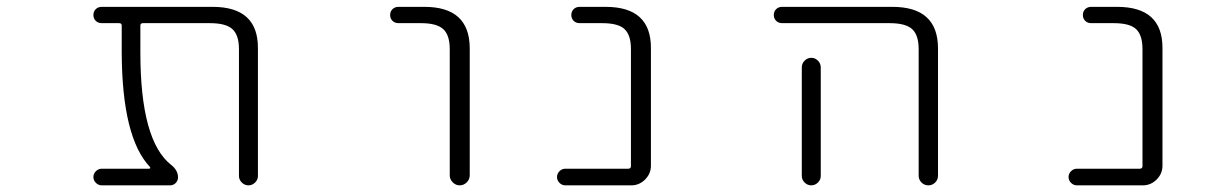

<svg xmlns="http://www.w3.org/2000/svg" viewBox="-20 -565 3540 563"><path d="M736.3 -48.8Q736.3 -38.1 728 -29.8Q719.7 -21.5 708.5 -21.5Q697.3 -21.5 689 -29.8Q680.7 -38.1 680.7 -48.8V-420.9Q680.7 -461.9 661.6 -479.5Q642.6 -497.1 595.7 -497.1H399.4Q391.6 -497.1 391.6 -490.2V-411.1Q391.6 -151.4 482.4 -81.1Q502 -65.4 502 -44.9Q502 -35.2 495.1 -28.3Q488.3 -21.5 478.5 -21.5H278.3Q268.6 -21.5 261.2 -28.8Q253.9 -36.1 253.9 -45.9Q253.9 -55.7 261.2 -63Q268.6 -70.3 278.3 -70.3H417Q419.9 -70.3 420.4 -72.3Q420.9 -74.2 419.9 -75.2Q337.9 -161.1 336.9 -411.1V-490.2Q336.9 -497.1 329.1 -497.1H278.3Q267.6 -497.1 260.7 -503.9Q253.9 -510.7 253.9 -521Q253.9 -531.2 260.7 -538.1Q267.6 -544.9 278.3 -544.9H603.5Q736.3 -544.9 736.3 -424.8Z M1148.4 -497.1Q1137.7 -497.1 1130.9 -503.9Q1124 -510.7 1124 -521Q1124 -531.2 1130.9 -538.1Q1137.7 -544.9 1148.4 -544.9H1224.6Q1356.4 -544.9 1357.4 -424.8V-50.8Q1357.4 -39.1 1348.6 -30.3Q1339.8 -21.5 1328.1 -21.5Q1316.4 -21.5 1307.6 -30.3Q1298.8 -39.1 1298.8 -50.8V-420.9Q1298.8 -461.9 1279.8 -479.5Q1260.7 -497.1 1214.8 -497.1Z M1830.1 -420.9Q1830.1 -461.9 1811.5 -479.5Q1793 -497.1 1746.1 -497.1H1679.7Q1668.9 -497.1 1662.1 -503.9Q1655.3 -510.7 1655.3 -521Q1655.3 -531.2 1662.1 -538.1Q1668.9 -544.9 1679.7 -544.9H1755.9Q1888.7 -544.9 1888.7 -424.8V-79.1Q1888.7 -55.7 1871.6 -38.6Q1854.5 -21.5 1831.1 -21.5H1637.7Q1627.9 -21.5 1620.6 -28.8Q1613.3 -36.1 1613.3 -45.9Q1613.3 -55.7 1620.6 -63Q1627.9 -70.3 1637.7 -70.3H1822.3Q1830.1 -70.3 1830.1 -78.1Z M2273.4 -497.1Q2262.7 -497.1 2255.9 -503.9Q2249 -510.7 2249 -521Q2249 -531.2 2255.9 -538.1Q2262.7 -544.9 2273.4 -544.9H2596.7Q2729.5 -544.9 2730.5 -424.8V-49.8Q2730.5 -38.1 2722.2 -29.8Q2713.9 -21.5 2702.1 -21.5Q2690.4 -21.5 2682.1 -29.8Q2673.8 -38.1 2673.8 -49.8V-420.9Q2673.8 -461.9 2654.8 -479.5Q2635.7 -497.1 2588.9 -497.1ZM2386.7 -367.2V-72.3V-48.8Q2386.7 -38.1 2378.4 -29.8Q2370.1 -21.5 2358.9 -21.5Q2347.7 -21.5 2339.4 -29.8Q2331.1 -38.1 2331.1 -48.8V-72.3V-367.2Q2331.1 -378.9 2339.4 -387.2Q2347.7 -395.5 2358.9 -395.5Q2370.1 -395.5 2378.4 -387.2Q2386.7 -378.9 2386.7 -367.2Z M3330.1 -420.9Q3330.1 -461.9 3311.5 -479.5Q3293 -497.1 3246.1 -497.1H3179.7Q3168.9 -497.1 3162.1 -503.9Q3155.3 -510.7 3155.3 -521Q3155.3 -531.2 3162.1 -538.1Q3168.9 -544.9 3179.7 -544.9H3255.9Q3388.7 -544.9 3388.7 -424.8V-79.1Q3388.7 -55.7 3371.6 -38.6Q3354.5 -21.5 3331.1 -21.5H3137.7Q3127.9 -21.5 3120.6 -28.8Q3113.3 -36.1 3113.3 -45.9Q3113.3 -55.7 3120.6 -63Q3127.9 -70.3 3137.7 -70.3H3322.3Q3330.1 -70.3 3330.1 -78.1Z"/></svg>

Font: Rounded-X Mgen+ 2m light
Style: Regular
Weight: 200
Designer: [Source Han Sans]
Ryoko NISHIZUKA  (kana & ideographs); Paul D. Hunt (Latin, Greek & Cyrillic); Wenlong ZHANG  (bopomofo
Version: Version 1.059.20150602